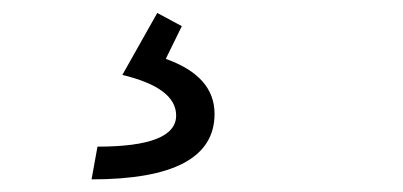

<svg xmlns="http://www.w3.org/2000/svg" viewBox="-20 -44 626 298"><path d="M122.1 234.4 131.3 183.6Q253.4 183.6 253.4 135.3Q253.4 92.3 169.9 72.3L224.1 -23.9L262.2 -3.4L237.3 47.4Q313 74.2 313 132.8Q313 234.4 122.1 234.4Z"/></svg>

Font: Cascadia Mono Light
Style: Italic
Weight: 300
Italic angle: -10°
Monospace: yes
Designer: Aaron Bell
Foundry: Saja Typeworks
Version: Version 2404.023; ttfautohint (v1.8.4)